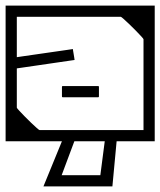

<svg xmlns="http://www.w3.org/2000/svg" viewBox="-40 -504 572 685"><path d="M-20 -279H20V-120Q20 -118.5 27.8 -110Q35.5 -101.5 47 -89.8Q58.5 -78 70.5 -66.5Q82.5 -55 91 -47.5Q99.5 -40 101 -40Q101 -40 101 -40Q101 -40 101 -40Q101 -40 101 -40Q101 -40 101 -40Q107 -40 123.2 -40Q139.5 -40 160.2 -40Q181 -40 201.2 -40Q221.5 -40 235.5 -40Q249.5 -40 252 -40Q252 -30.5 252 -20.2Q252 -10 252 0Q252 0 252 0Q252 0 252 0Q252 0 252 0Q252 0 252 0Q252 0 252 0Q252 0 232.2 0Q212.5 0 181.8 0Q151 0 116 0Q81 0 50.2 0Q19.5 0 -0.2 0Q-20 0 -20 0Q-20 0 -20 0Q-20 0 -20 0Q-20 0 -20 0Q-20 0 -20 0Q-20 0 -20 -14Q-20 -28 -20 -52Q-20 -76 -20 -105.5Q-20 -135 -20 -166.2Q-20 -197.5 -20 -227Q-20 -256.5 -20 -279ZM-20 -235Q-20 -235 -20 -253Q-20 -271 -20 -299.2Q-20 -327.5 -20 -359.5Q-20 -391.5 -20 -419.8Q-20 -448 -20 -466Q-20 -484 -20 -484Q-20 -484 -20 -484Q-20 -484 -20 -484Q-20 -484 -20 -484Q-20 -484 -20 -484Q-20 -484 -0.2 -484Q19.5 -484 50.2 -484Q81 -484 116 -484Q151 -484 181.8 -484Q212.5 -484 232.2 -484Q252 -484 252 -484Q252 -484 252 -484Q252 -484 252 -484Q252 -484 252 -484Q252 -484 252 -484Q252 -484 252 -484Q252 -474.5 252 -464.2Q252 -454 252 -444Q252 -444 228.5 -444Q205 -444 170.5 -444Q136 -444 101.5 -444Q67 -444 43.5 -444Q20 -444 20 -444Q20 -444 20 -444Q20 -444 20 -444Q20 -444 20 -444Q20 -444 20 -444Q20 -444 20 -444Q20 -444 20 -444Q20 -444 20 -444Q20 -444 20 -444Q20 -444 20 -444Q20 -444 20 -444Q20 -444 20 -444Q20 -444 20 -423Q20 -402 20 -370.8Q20 -339.5 20 -308.2Q20 -277 20 -256Q20 -235 20 -235ZM512 -205H472V-364Q472 -365.5 464.2 -374Q456.5 -382.5 445 -394.2Q433.5 -406 421.5 -417.5Q409.5 -429 401 -436.5Q392.5 -444 391 -444Q391 -444 391 -444Q391 -444 391 -444Q391 -444 391 -444Q391 -444 391 -444Q385 -444 368.8 -444Q352.5 -444 331.8 -444Q311 -444 290.8 -444Q270.5 -444 256.5 -444Q242.5 -444 240 -444Q240 -454 240 -464.2Q240 -474.5 240 -484Q240 -484 240 -484Q240 -484 240 -484Q240 -484 240 -484Q240 -484 240 -484Q240 -484 240 -484Q240 -484 259.8 -484Q279.5 -484 310.2 -484Q341 -484 376 -484Q411 -484 441.8 -484Q472.5 -484 492.2 -484Q512 -484 512 -484Q512 -484 512 -484Q512 -484 512 -484Q512 -484 512 -484Q512 -484 512 -484Q512 -484 512 -470Q512 -456 512 -432Q512 -408 512 -378.5Q512 -349 512 -317.5Q512 -286 512 -257Q512 -228 512 -205ZM512 -249Q512 -249 512 -231Q512 -213 512 -184.8Q512 -156.5 512 -124.5Q512 -92.5 512 -64.2Q512 -36 512 -18Q512 0 512 0Q512 0 512 0Q512 0 512 0Q512 0 512 0Q512 0 512 0Q512 0 492.2 0Q472.5 0 441.8 0Q411 0 376 0Q341 0 310.2 0Q279.5 0 259.8 0Q240 0 240 0Q240 0 240 0Q240 0 240 0Q240 0 240 0Q240 0 240 0Q240 0 240 0Q240 -10 240 -20.2Q240 -30.5 240 -40Q240 -40 263.5 -40Q287 -40 321.5 -40Q356 -40 390.5 -40Q425 -40 448.5 -40Q472 -40 472 -40Q472 -40 472 -40Q472 -40 472 -40Q472 -40 472 -40Q472 -40 472 -40Q472 -40 472 -40Q472 -40 472 -40Q472 -40 472 -40Q472 -40 472 -40Q472 -40 472 -40Q472 -40 472 -40Q472 -40 472 -40Q472 -40 472 -61Q472 -82 472 -113.2Q472 -144.5 472 -175.8Q472 -207 472 -228Q472 -249 472 -249ZM512 -128H472Q472 -155.5 472 -172Q472 -188.5 472 -203.8Q472 -219 472 -243Q472 -243 472 -243Q472 -243 472 -243Q472 -243 472 -243Q472 -243 472 -243Q472 -268 472 -281Q472 -294 472 -302.8Q472 -311.5 472 -323.2Q472 -335 472 -358H512ZM185 -157Q185 -157 185 -157Q185 -157 185 -157Q185 -157 185 -157Q185 -157 185 -157Q185 -157 185 -157Q185 -157 185 -157Q185 -157 185 -157Q182 -157 181.5 -157.5Q181 -158 181 -161Q181 -166.5 181 -171.8Q181 -177 181 -182.2Q181 -187.5 181 -193Q181 -196 181.5 -196.5Q182 -197 185 -197Q185 -197 185 -197Q185 -197 185 -197Q185 -197 185 -197Q185 -197 185 -197Q185 -197 185 -197Q185 -197 185 -197Q185 -197 185 -197Q185 -197 203.8 -197Q222.5 -197 247 -197Q271.5 -197 290.2 -197Q309 -197 309 -197Q309 -197 309 -197Q309 -197 309 -197Q312 -197 312.5 -196.5Q313 -196 313 -193Q313 -187.5 313 -182.2Q313 -177 313 -171.8Q313 -166.5 313 -161Q313 -158 312.5 -157.5Q312 -157 309 -157Q309 -157 309 -157Q309 -157 309 -157Q309 -157 290.2 -157Q271.5 -157 247 -157Q222.5 -157 203.8 -157Q185 -157 185 -157ZM1 -314H20Q20 -314 20 -310.5Q20 -307 20 -303.5Q20 -300 20 -300Q20 -300 40.2 -303Q60.5 -306 90.2 -310.2Q120 -314.5 149.8 -318.8Q179.5 -323 199.8 -326Q220 -329 220 -329Q220 -329 220.2 -327Q220.5 -325 221.2 -320.8Q222 -316.5 223 -310Q224 -303.5 224.8 -299Q225.5 -294.5 225.8 -292.2Q226 -290 226 -290Q226 -290 205.2 -287Q184.5 -284 153.8 -279.5Q123 -275 92.2 -270.5Q61.5 -266 40.8 -263Q20 -260 20 -260Q20 -260 20 -255.2Q20 -250.5 20 -245.8Q20 -241 20 -241H1ZM377 -10 361 161Q361 161 361 161Q361 161 361 161Q361 161 361 161Q361 161 343.2 161Q325.5 161 297.5 161Q269.5 161 238 161Q206.5 161 178.5 161Q150.5 161 132.8 161Q115 161 115 161Q115 161 115 161Q115 161 115 161L185 -10H229L180 121Q180 121 180 121Q180 121 180 121Q180 121 194 121Q208 121 228.5 121Q249 121 269.5 121Q290 121 304 121Q318 121 318 121Q318 121 318 121Q318 121 318 121L335 -10Z"/></svg>

Font: Honk
Style: Regular
Weight: 400
Designer: Noopur Datye & Yesha Goshar
Foundry: Ek Type
Version: Version 1.000